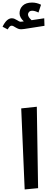

<svg xmlns="http://www.w3.org/2000/svg" viewBox="-129 -1477 380 1502"><path d="M64 5 37 -629 159 -642 169 -5ZM219 -1275 59 -1250Q43 -1248 35 -1248Q19 -1248 5.5 -1255.5Q-8 -1263 -10 -1264Q-17 -1269 -24.5 -1272.5Q-32 -1276 -38 -1276Q-46 -1276 -52.5 -1270Q-59 -1264 -69 -1247L-109 -1268Q-77 -1334 -37 -1334Q-26 -1334 -17 -1330.5Q-8 -1327 5 -1319Q12 -1314 19.5 -1310.5Q27 -1307 33 -1307Q36 -1307 52 -1309L57 -1310Q24 -1340 24 -1373Q24 -1409 49 -1433Q74 -1457 122 -1457Q158 -1457 192 -1440L172 -1379Q143 -1393 124 -1393Q107 -1393 98.5 -1384Q90 -1375 90 -1364Q90 -1344 118 -1319L217 -1334Z"/></svg>

Font: FiraGO Medium
Style: Italic
Weight: 500
Italic angle: -8°
Designer: bBox Type GmbH
Foundry: bBox Type GmbH
Version: Version 1.001